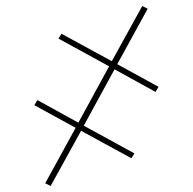

<svg xmlns="http://www.w3.org/2000/svg" viewBox="-20 -471 640 637"><path d="M148 146 130 137 231 -47 94 -122 104 -139 240 -64 342 -251 174 -343 184 -359 351 -268 452 -451 470 -442 369 -258 506 -183 496 -166 360 -241 258 -54 426 38 416 54 249 -37Z"/></svg>

Font: Iosevka Thin Extended
Style: Regular
Weight: 100
Width: 7
Monospace: yes
Designer: Belleve Invis
Foundry: Belleve Invis
Version: Version 32.5.0; ttfautohint (v1.8.4)